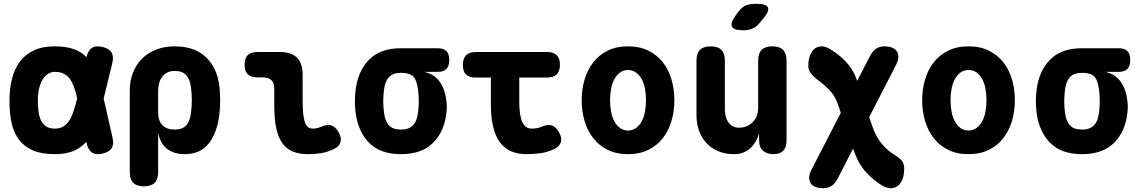

<svg xmlns="http://www.w3.org/2000/svg" viewBox="-20 -805 6040 1015"><path d="M575 -77Q583 -42 570 -21.5Q557 -1 522 7Q487 15 466.5 1.5Q446 -12 438 -47L436 -55Q411 -27 376 -10Q333 10 270 10Q200 10 154 -10Q108 -30 80.5 -66.5Q53 -103 41.5 -154.5Q30 -206 30 -270Q30 -334 43 -387Q56 -440 84.5 -478.5Q113 -517 158.5 -538.5Q204 -560 270 -560Q333 -560 376 -543Q412 -529 437 -503Q445 -538 466 -552Q486 -565 521 -557Q556 -549 569 -528.5Q582 -508 574 -473L528 -284ZM388 -285Q381 -318 372 -343Q362 -371 348 -389.5Q334 -408 315 -416.5Q296 -425 270 -425Q250 -425 233.5 -414.5Q217 -404 205 -384.5Q193 -365 186.5 -336Q180 -307 180 -270Q180 -234 185 -206.5Q190 -179 201 -161Q212 -143 229 -134Q246 -125 270 -125Q296 -125 315 -136.5Q334 -148 347.5 -170Q361 -192 371 -224Q380 -251 388 -285Z M741 180Q703 180 684.5 161.5Q666 143 666 105V-325Q666 -378 683 -421Q700 -464 731 -495Q762 -526 806 -543Q850 -560 903 -560Q1010 -560 1070 -501.5Q1130 -443 1140 -345Q1144 -310 1144 -275Q1144 -240 1140 -205Q1130 -107 1085 -48.5Q1040 10 957 10Q897 10 861 -20Q825 -50 816 -105V105Q816 143 797.5 161.5Q779 180 741 180ZM903 -120Q945 -120 965 -143Q985 -166 990 -210Q994 -242 994 -275Q994 -308 990 -340Q985 -384 965 -407Q945 -430 903 -430Q882 -430 866 -422.5Q850 -415 838.5 -400.5Q827 -386 821.5 -366Q816 -346 816 -320V-210Q816 -167 838.5 -143.5Q861 -120 903 -120Z M1580 -270Q1580 -193 1591.5 -159Q1603 -125 1635 -125Q1645 -125 1656 -127.5Q1667 -130 1681 -136Q1713 -150 1734.5 -141Q1756 -132 1770 -106Q1787 -76 1780 -53.5Q1773 -31 1747 -18Q1712 -1 1678.5 4.5Q1645 10 1610 10Q1563 10 1529 -3.5Q1495 -17 1473 -47.5Q1451 -78 1440.5 -126.5Q1430 -175 1430 -244V-336Q1430 -366 1415 -381Q1400 -396 1370 -396H1340Q1306 -396 1289.5 -412.5Q1273 -429 1273 -463Q1273 -497 1289.5 -513.5Q1306 -530 1340 -530H1460Q1520 -530 1550 -500Q1580 -470 1580 -410Z M2293 -425H2223Q2277 -413 2305.5 -371.5Q2334 -330 2340 -270Q2342 -255 2342 -240Q2342 -225 2340 -210Q2330 -111 2270 -50.5Q2210 10 2100 10Q1990 10 1931 -50.5Q1872 -111 1860 -210Q1856 -240 1856 -270Q1856 -300 1860 -330Q1872 -429 1931 -489.5Q1990 -550 2100 -550H2293Q2325 -550 2340 -535Q2355 -520 2355 -488Q2355 -456 2340 -440.5Q2325 -425 2293 -425ZM2100 -120Q2122 -120 2137.5 -126Q2153 -132 2164 -143.5Q2175 -155 2181 -171.5Q2187 -188 2190 -210Q2194 -240 2194 -270Q2194 -300 2190 -330Q2183 -384 2163.5 -402Q2144 -420 2100 -420Q2057 -420 2036 -397Q2015 -374 2010 -330Q2006 -300 2006 -270Q2006 -240 2010 -210Q2015 -166 2035.5 -143Q2056 -120 2100 -120Z M2872 -530Q2906 -530 2923 -513.5Q2940 -497 2940 -463Q2940 -429 2923 -412Q2906 -395 2872 -395H2725V-270Q2725 -193 2741.5 -159Q2758 -125 2790 -125Q2804 -125 2818 -127.5Q2832 -130 2846 -136Q2878 -150 2899.5 -141Q2921 -132 2935 -106Q2952 -76 2945 -53.5Q2938 -31 2912 -18Q2877 -1 2840.5 4.5Q2804 10 2765 10Q2718 10 2682.5 -5Q2647 -20 2623 -52.5Q2599 -85 2587 -135Q2575 -185 2575 -254V-395H2493Q2460 -395 2443.5 -411.5Q2427 -428 2427 -461Q2427 -496 2444 -513Q2461 -530 2496 -530Z M3300 10Q3238 10 3192 -13Q3146 -36 3115.5 -75.5Q3085 -115 3070 -166.5Q3055 -218 3055 -275Q3055 -332 3070 -383.5Q3085 -435 3115.5 -474.5Q3146 -514 3192 -537Q3238 -560 3300 -560Q3362 -560 3408 -537Q3454 -514 3484.5 -475Q3515 -436 3530 -384.5Q3545 -333 3545 -275Q3545 -218 3530 -166.5Q3515 -115 3484.5 -75.5Q3454 -36 3408 -13Q3362 10 3300 10ZM3300 -115Q3324 -115 3342 -128Q3360 -141 3372 -163Q3384 -185 3389.5 -214Q3395 -243 3395 -275Q3395 -308 3389.5 -337Q3384 -366 3372 -387.5Q3360 -409 3342 -422Q3324 -435 3300 -435Q3276 -435 3258 -422Q3240 -409 3228 -387Q3216 -365 3210.5 -336Q3205 -307 3205 -275Q3205 -243 3210.5 -214Q3216 -185 3228 -163Q3240 -141 3258 -128Q3276 -115 3300 -115Z M3988 -235V-485Q3988 -523 4006.5 -541.5Q4025 -560 4063 -560Q4101 -560 4119.5 -541.5Q4138 -523 4138 -485V-63Q4138 -26 4120.5 -8Q4103 10 4069 10Q4035 10 4014 -8Q3993 -26 3993 -63V-100Q3977 -47 3943 -18.5Q3909 10 3861 10Q3813 10 3776 -6Q3739 -22 3713.5 -50Q3688 -78 3675 -115Q3662 -152 3662 -195V-485Q3662 -523 3680.5 -541.5Q3699 -560 3737 -560Q3775 -560 3793.5 -541.5Q3812 -523 3812 -485V-225Q3812 -208 3816 -191Q3820 -174 3829 -160.5Q3838 -147 3852 -138.5Q3866 -130 3887 -130Q3910 -130 3929 -138.5Q3948 -147 3961 -161Q3974 -175 3981 -194Q3988 -213 3988 -235ZM3995 -683Q3978 -662 3957 -653.5Q3936 -645 3910 -645Q3859 -645 3849.5 -664.5Q3840 -684 3870 -725L3885 -745Q3905 -771 3927 -778Q3949 -785 3980 -785Q4031 -785 4039.5 -765.5Q4048 -746 4016 -708Z M4717 -462 4575 -186 4592 -136Q4602 -107 4615 -84Q4628 -61 4643 -43Q4658 -25 4673 -12.5Q4688 0 4702 9Q4737 31 4748.5 46.5Q4760 62 4760 86Q4760 119 4751 142.5Q4742 166 4726 178Q4710 190 4689 190Q4668 190 4644 176Q4597 148 4557 104Q4517 60 4493 -11L4490 -20L4408 140Q4395 165 4376.5 177.5Q4358 190 4330 190Q4310 190 4293 184Q4276 178 4267 165.5Q4258 153 4257.5 134.5Q4257 116 4270 92L4425 -209L4408 -258Q4400 -281 4388 -299Q4376 -317 4362 -331.5Q4348 -346 4334.5 -357.5Q4321 -369 4310 -377Q4278 -401 4265.5 -418.5Q4253 -436 4253 -456Q4253 -489 4262.5 -512.5Q4272 -536 4287.5 -548Q4303 -560 4324 -560Q4345 -560 4369 -545Q4392 -531 4413 -514.5Q4434 -498 4452.5 -478Q4471 -458 4486 -433.5Q4501 -409 4511 -378V-377L4580 -510Q4593 -535 4611 -547.5Q4629 -560 4657 -560Q4677 -560 4693.5 -554Q4710 -548 4719.5 -536Q4729 -524 4729 -505.5Q4729 -487 4717 -462Z M5100 10Q5038 10 4992 -13Q4946 -36 4915.5 -75.5Q4885 -115 4870 -166.5Q4855 -218 4855 -275Q4855 -332 4870 -383.5Q4885 -435 4915.5 -474.5Q4946 -514 4992 -537Q5038 -560 5100 -560Q5162 -560 5208 -537Q5254 -514 5284.5 -475Q5315 -436 5330 -384.5Q5345 -333 5345 -275Q5345 -218 5330 -166.5Q5315 -115 5284.5 -75.5Q5254 -36 5208 -13Q5162 10 5100 10ZM5100 -115Q5124 -115 5142 -128Q5160 -141 5172 -163Q5184 -185 5189.5 -214Q5195 -243 5195 -275Q5195 -308 5189.5 -337Q5184 -366 5172 -387.5Q5160 -409 5142 -422Q5124 -435 5100 -435Q5076 -435 5058 -422Q5040 -409 5028 -387Q5016 -365 5010.5 -336Q5005 -307 5005 -275Q5005 -243 5010.5 -214Q5016 -185 5028 -163Q5040 -141 5058 -128Q5076 -115 5100 -115Z M5893 -425H5823Q5877 -413 5905.5 -371.5Q5934 -330 5940 -270Q5942 -255 5942 -240Q5942 -225 5940 -210Q5930 -111 5870 -50.5Q5810 10 5700 10Q5590 10 5531 -50.5Q5472 -111 5460 -210Q5456 -240 5456 -270Q5456 -300 5460 -330Q5472 -429 5531 -489.5Q5590 -550 5700 -550H5893Q5925 -550 5940 -535Q5955 -520 5955 -488Q5955 -456 5940 -440.5Q5925 -425 5893 -425ZM5700 -120Q5722 -120 5737.5 -126Q5753 -132 5764 -143.5Q5775 -155 5781 -171.5Q5787 -188 5790 -210Q5794 -240 5794 -270Q5794 -300 5790 -330Q5783 -384 5763.5 -402Q5744 -420 5700 -420Q5657 -420 5636 -397Q5615 -374 5610 -330Q5606 -300 5606 -270Q5606 -240 5610 -210Q5615 -166 5635.5 -143Q5656 -120 5700 -120Z"/></svg>

Font: Maple Mono NL ExtraBold
Style: Regular
Weight: 800
Monospace: yes
Designer: subframe7536
Version: Version 7.000